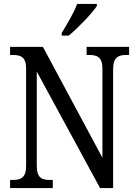

<svg xmlns="http://www.w3.org/2000/svg" viewBox="-20 -951 695 971"><path d="M292 -784V-771H328C377 -812 448 -886 470 -921V-931H370C354 -886 320 -831 292 -784ZM31 0H247V-41H232C193 -41 166 -50 166 -113V-589L486 0H552V-601C552 -662 580 -673 618 -673H633V-714H418V-673H431C470 -673 498 -663 498 -605V-153L197 -714H31V-673H45C83 -673 112 -664 112 -605V-113C112 -50 84 -41 43 -41H31Z"/></svg>

Font: Noto Serif Khmer Condensed
Style: Regular
Weight: 400
Width: 3
Designer: Danh Hong and the Monotype Design Team
Foundry: Monotype Imaging Inc.
Version: Version 2.004